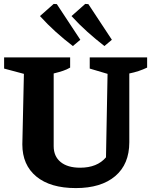

<svg xmlns="http://www.w3.org/2000/svg" viewBox="-20 -948 774 980"><path d="M367 12Q237 12 165.5 -47Q94 -106 94 -211L102 -571L1 -598V-655H338V-603Q321 -593 301.5 -586.5Q282 -580 254 -573V-202Q254 -150 289.5 -121Q325 -92 389 -92Q476 -92 521 -145L529 -571L438 -598V-655H731V-603Q710 -593 687.5 -585.5Q665 -578 640 -573V-222Q640 -110 568 -49Q496 12 367 12ZM352 -713Q306 -748 264 -786Q222 -824 184 -866L254 -928L270 -927L390 -745ZM513 -713Q468 -748 425.5 -786Q383 -824 345 -866L415 -928L431 -927L551 -745Z"/></svg>

Font: Piazzolla SC
Style: Bold
Weight: 700
Designer: Juan Pablo del Peral
Foundry: Huerta Tipografica
Version: Version 1.330